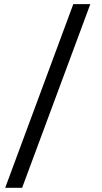

<svg xmlns="http://www.w3.org/2000/svg" viewBox="-20 -751 484 913"><path d="M85.2 142H4.7L328.6 -731.4H409.5Z"/></svg>

Font: Arima Thin
Style: Regular
Weight: 100
Designer: Joana Correia and Natanael Gama
Foundry: NDISCOVER
Version: Version 1.101;gftools[0.9.23]